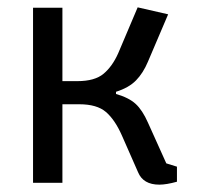

<svg xmlns="http://www.w3.org/2000/svg" viewBox="-20 -498 537 523"><path d="M356 -29 312 -129Q293 -172 268.5 -193Q244 -214 196 -214H150V0H70V-477H150V-277H191Q238 -277 262 -297Q286 -317 302 -353L355 -478L438 -459L383 -330Q370 -299 350.5 -279Q331 -259 296 -248V-242Q331 -232 349.5 -215Q368 -198 383 -164L433 -53L462 -44V-3Q433 5 414 5Q370 5 356 -29Z"/></svg>

Font: Athiti Medium
Style: Regular
Weight: 500
Designer: CadsonDemak Team
Foundry: CadsonDemak
Version: Version 1.032